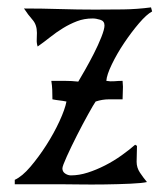

<svg xmlns="http://www.w3.org/2000/svg" viewBox="-20 -504 452 520"><path d="M45 -481Q93 -481 141.5 -479.5Q190 -478 238 -478Q276 -478 313.5 -478.5Q351 -479 389 -484L392 -473Q377 -465 356.5 -441Q336 -417 316.5 -388Q297 -359 283 -330Q269 -301 268 -285Q279 -283 290 -284Q301 -285 312 -285L313 -269L312 -235Q294 -235 275.5 -235Q257 -235 239 -229Q234 -222 219 -195Q204 -168 188.5 -137.5Q173 -107 161 -80.5Q149 -54 149 -48Q149 -39 156.5 -34Q164 -29 172 -29Q194 -29 217.5 -36.5Q241 -44 264.5 -56Q288 -68 309 -83Q330 -98 346 -112L351 -109L350 -66Q350 -50 359 -36.5Q368 -23 378 -11Q366 -8 333.5 -6.5Q301 -5 264 -4.5Q227 -4 193 -4.5Q159 -5 143 -5H20V-17Q40 -26 62.5 -52.5Q85 -79 105.5 -111Q126 -143 141 -175.5Q156 -208 160 -229Q150 -231 141 -232Q132 -233 122 -235Q122 -248 121.5 -260.5Q121 -273 119 -285Q137 -285 155.5 -285Q174 -285 192 -283Q198 -293 210 -314Q222 -335 234 -358.5Q246 -382 254.5 -403.5Q263 -425 263 -435Q263 -447 251.5 -450.5Q240 -454 231 -454Q208 -454 188.5 -446.5Q169 -439 151 -428Q133 -417 116 -403.5Q99 -390 82 -378Q79 -387 79.5 -396.5Q80 -406 80 -415Q80 -437 68 -450.5Q56 -464 45 -481Z"/></svg>

Font: Germanica
Style: Regular
Weight: 400
Designer: Peter Wiegel
Foundry: Peter Wiegel